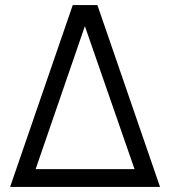

<svg xmlns="http://www.w3.org/2000/svg" viewBox="-20 -740 674 760"><path d="M268 -720H365.5L613.5 0H20ZM316 -636.5 121 -70.5H512.5Z"/></svg>

Font: CCSD_manrope
Style: Regular
Weight: 400
Designer: Mikhail Sharanda
Foundry: Mikhail Sharanda
Version: Version 4.503